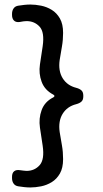

<svg xmlns="http://www.w3.org/2000/svg" viewBox="-20 -763 452 846"><path d="M347 -342V-338Q347 -323 339 -315.5Q331 -308 316 -304Q276 -294 256 -261.5Q236 -229 243 -181Q248 -150 253 -122Q258 -94 258 -62Q258 -23 244 1.5Q230 26 208 39.5Q186 53 161 58Q136 63 114 63Q101 63 87 61.5Q73 60 61 58Q47 56 40 46Q33 36 33 22V16Q33 -1 42.5 -8.5Q52 -16 69 -13Q78 -12 85 -11Q92 -10 97 -10Q132 -10 154.5 -35Q177 -60 168 -121L156 -201Q150 -241 163.5 -278Q177 -315 215 -334Q220 -337 220 -340Q220 -343 215 -346Q177 -366 163.5 -402.5Q150 -439 156 -479L168 -559Q177 -621 154.5 -645.5Q132 -670 97 -670Q91 -670 83.5 -669Q76 -668 66 -666Q50 -664 41.5 -672.5Q33 -681 33 -697V-702Q33 -716 40 -726Q47 -736 61 -738Q73 -740 87 -741.5Q101 -743 114 -743Q136 -743 161 -738Q186 -733 208 -719.5Q230 -706 244 -681.5Q258 -657 258 -618Q258 -587 253 -558.5Q248 -530 243 -499Q236 -451 256 -418.5Q276 -386 316 -376Q331 -372 339 -364.5Q347 -357 347 -342Z"/></svg>

Font: Winky Sans
Style: Regular
Weight: 400
Designer: Simon Atzbach
Foundry: typofactur
Version: Version 1.205